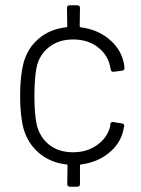

<svg xmlns="http://www.w3.org/2000/svg" viewBox="-20 -704 534 725"><path d="M396 -231 397 -237Q400 -245 408 -243L440 -238Q449 -237 449 -228Q447 -216 445 -209Q433 -160 390 -125.5Q347 -91 286 -83Q282 -83 282 -79V-9Q282 1 272 1H244Q234 1 234 -9L235 -79Q235 -83 231 -83Q170 -90 127.5 -126Q85 -162 69 -218Q56 -266 56 -343Q56 -417 69 -467Q84 -522 126 -558Q168 -594 230 -601Q234 -601 234 -605L233 -674Q233 -684 243 -684H272Q282 -684 282 -674L281 -605Q281 -601 285 -601Q346 -593 389 -558.5Q432 -524 445 -476Q450 -459 450 -448V-446Q450 -439 441 -437L409 -433H407Q400 -433 398 -442L395 -456Q386 -498 348.5 -526.5Q311 -555 256 -555Q202 -555 165 -526Q128 -497 118 -449Q110 -407 110 -342Q110 -276 118 -236Q129 -187 165 -158Q201 -129 256 -129Q309 -129 347.5 -157Q386 -185 396 -227Z"/></svg>

Font: Barlow Light
Style: Regular
Weight: 300
Designer: Jeremy Tribby
Foundry: Tribby Type
Version: Version 1.422